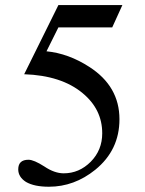

<svg xmlns="http://www.w3.org/2000/svg" viewBox="-20 -708 560 740"><path d="M168.5 11.7Q111.8 11.7 80.1 -6.8Q50.3 -25.9 50.3 -55.2Q50.3 -92.3 89.8 -92.3Q110.4 -92.3 150.9 -66.4Q189.9 -40 225.6 -40Q285.2 -40 329.6 -84.5Q374 -129.4 374 -194.3Q374 -286.6 298.3 -349.1Q216.8 -417 73.2 -421.9L205.1 -688.5H451.7L412.6 -602.5H205.1L159.2 -510.3Q244.1 -502 324.2 -450.2Q440.4 -375.5 440.4 -248.5Q440.4 -129.4 347.2 -53.7Q266.1 11.7 168.5 11.7Z"/></svg>

Font: Nuosu SIL
Style: Regular
Weight: 400
Designer: Peter Constable, Alex Kotlar, Peter Martin
Foundry: SIL International
Version: Version 2.300